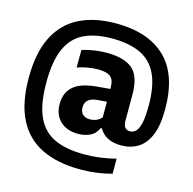

<svg xmlns="http://www.w3.org/2000/svg" viewBox="-134 -884 1255 1250"><g transform="rotate(15 493.0 -259.5)"><path d="M515 230Q362.5 230 255.8 178.8Q149 127.5 93.2 19.2Q37.5 -89 37.5 -260Q37.5 -430.5 92.5 -538.5Q147.5 -646.5 250.2 -697.8Q353 -749 497 -749Q713.5 -749 831 -636.5Q948.5 -524 948.5 -291Q948.5 -181 920.5 -115Q892.5 -49 843.5 -19.5Q794.5 10 731.5 10Q624.5 10 583 -65H575Q557.5 -23.5 520.8 -6.8Q484 10 441 10Q365 10 320.5 -32.8Q276 -75.5 276 -147.5Q276 -225 326.2 -268.2Q376.5 -311.5 490 -320L569.5 -327V-337Q569.5 -389 544 -409.2Q518.5 -429.5 459 -429.5Q428 -429.5 391.2 -423.2Q354.5 -417 321 -405L322 -523Q358.5 -535.5 402.8 -542Q447 -548.5 486.5 -548.5Q605.5 -548.5 661.8 -500.2Q718 -452 718 -330V-153Q718 -93.5 763.5 -93.5Q785 -93.5 802 -109.5Q819 -125.5 829 -167.2Q839 -209 839 -287Q839 -418 801.5 -497.2Q764 -576.5 688.2 -612Q612.5 -647.5 497 -647.5Q382 -647.5 306.5 -610.2Q231 -573 193.5 -488.2Q156 -403.5 156 -260.5Q156 -117 194.2 -31.8Q232.5 53.5 311.8 91Q391 128.5 515 128.5Q569.5 128.5 621.5 121.5Q673.5 114.5 726.5 101V202.5Q676.5 216 623.5 223Q570.5 230 515 230ZM425.5 -165Q425.5 -132.5 443.8 -116.8Q462 -101 492.5 -101Q511 -101 532.2 -108.8Q553.5 -116.5 569.5 -135.5V-241L506 -236Q425.5 -229 425.5 -165Z"/></g></svg>

Font: Encode Sans SemiCondensed SemiCondensed
Style: Bold
Weight: 700
Width: 4
Designer: Multiple Designers
Foundry: Impallari Type
Version: Version 3.000; ttfautohint (v1.8.3) -l 8 -r 50 -G 200 -x 14 